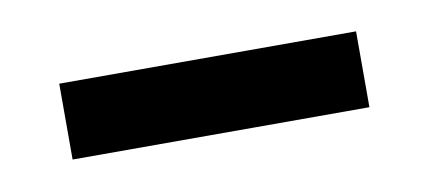

<svg xmlns="http://www.w3.org/2000/svg" viewBox="-27 -766 383 172"><g transform="rotate(-10 165.0 -680.5)"><path d="M30 -646V-715H300V-646Z"/></g></svg>

Font: Carrois Gothic
Style: Regular
Weight: 400
Designer: Ralph du Carrois
Foundry: Ralph du Carrois
Version: Version 1.001